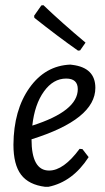

<svg xmlns="http://www.w3.org/2000/svg" viewBox="-20 -716 408 743"><path d="M148 -696Q218 -629 311 -551L290 -521L282 -520Q205 -574 113 -647L112 -655L140 -695ZM323 -108Q261 -12 167 7H155Q91 -1 61.5 -40Q32 -79 32 -156Q33 -290 94 -376Q155 -462 252 -466L260 -465Q349 -454 349 -376Q349 -254 102 -177Q102 -56 170 -56Q226 -56 288 -140L299 -139ZM236 -412Q186 -412 150 -362Q114 -312 105 -230Q281 -286 281 -371Q281 -412 236 -412Z"/></svg>

Font: Alegreya Sans
Style: Italic
Weight: 400
Italic angle: -7°
Designer: Juan Pablo del Peral
Foundry: Huerta Tipografica
Version: Version 2.007